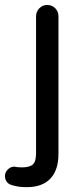

<svg xmlns="http://www.w3.org/2000/svg" viewBox="-65 -523 333 778"><path d="M-18.6 226.6Q-31.2 222.7 -38.1 212.9Q-44.9 203.1 -44.9 190.4Q-44.9 175.8 -33.7 164.1Q-22.5 152.3 -6.8 152.3L4.9 154.3H7.8Q13.7 155.3 22.5 155.3Q54.7 155.3 67.9 143.6Q81.1 131.8 81.1 98.6V-457Q81.1 -475.6 94.2 -489.3Q107.4 -502.9 126 -502.9Q145.5 -502.9 158.7 -489.7Q171.9 -476.6 171.9 -457V100.6Q171.9 166 139.2 200.7Q106.4 235.4 43 235.4Q7.8 235.4 -18.6 226.6Z"/></svg>

Font: jf-openhuninn-2.0
Style: Regular
Weight: 400
Designer: [Kosugi Maru]
Designed by MOTOYA      

[Varela Round]
Joe Prince (Latin component); Avraham Cornfeld (Hebrew component)
Foundry: justfont CO.,LTD.
Version: 2.0